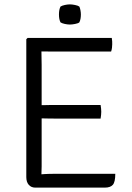

<svg xmlns="http://www.w3.org/2000/svg" viewBox="-20 -856 602 876"><path d="M100 -677 106 -683H169V-624Q169 -603 169.5 -591.8Q170 -580.5 170 -560V-97Q170 -87.5 169.5 -79Q169 -70.5 169 -60V0H141Q122.5 0 111.2 -12.8Q100 -25.5 100 -48ZM439 -377Q440.5 -369 441.2 -360.5Q442 -352 442 -346Q442 -340 441.2 -331.8Q440.5 -323.5 439 -315H229Q218 -315 204 -315.2Q190 -315.5 174.8 -315.8Q159.5 -316 145 -316V-376Q159.5 -376 174.8 -376.2Q190 -376.5 204 -376.8Q218 -377 229 -377ZM490 -683Q491.5 -675 491.8 -667.5Q492 -660 492 -654Q492 -648 491 -638.8Q490 -629.5 487 -621H229Q218 -621 204 -621Q190 -621 174.8 -621.2Q159.5 -621.5 145 -622V-683ZM506 -63Q506 -25.5 494.8 -12.8Q483.5 0 458 0H145V-59Q164 -60.5 183.5 -61.8Q203 -63 230 -63ZM249 -790Q249 -812 256 -826Q263 -830.5 275.5 -833.2Q288 -836 299 -836Q309 -836 322.5 -833.2Q336 -830.5 342 -826Q345 -820 347 -809.5Q349 -799 349 -790Q349 -768 342 -754Q337 -749.5 323 -746.8Q309 -744 299 -744Q288 -744 275.5 -746.8Q263 -749.5 256 -754Q249 -768 249 -790Z"/></svg>

Font: Signika Negative Light
Style: Regular
Weight: 300
Designer: Anna Giedry
Foundry: Anna Giedry
Version: Version 2.001